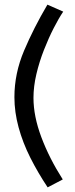

<svg xmlns="http://www.w3.org/2000/svg" viewBox="-20 -764 323 826"><path d="M42 -346Q42 -448 83.5 -546Q125 -644 184 -744L252 -714Q233 -686 211 -643Q189 -600 169 -549Q149 -498 136.5 -445Q124 -392 124 -343Q124 -264 158 -173.5Q192 -83 250 8L185 42Q143 -21 110.5 -85.5Q78 -150 60 -216Q42 -282 42 -346Z"/></svg>

Font: Raleway Thin Medium
Style: Regular
Weight: 500
Version: Version 4.026